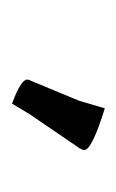

<svg xmlns="http://www.w3.org/2000/svg" viewBox="44 -770 198 327"><g transform="rotate(90 143.5 -607.0)"><path d="M165 -686Q236 -664 236 -651Q236 -648 233 -643L175 -558L157 -528Q116 -543 116 -554Q116 -557 118 -560L152 -642Z"/></g></svg>

Font: el_Medula One
Style: Regular
Weight: 400
Designer: Luciano Vergara
Foundry: Luciano Vergara
Version: Version 1.002 August 17, 2020